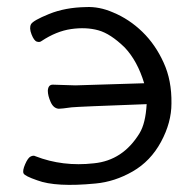

<svg xmlns="http://www.w3.org/2000/svg" viewBox="-20 -507 540 542"><path d="M250 11Q138 22 85 2Q50 -10 46.5 -17.5Q43 -25 51 -43.5Q59 -62 67 -65.5Q75 -69 80 -66Q157 -36 245 -46Q327 -54 374 -131Q391 -159 394 -213Q202 -206 182 -204Q154 -200 146 -200Q131 -201 123 -219Q115 -237 115 -251Q116 -268 129 -268L193 -266Q206 -266 387 -272Q368 -335 332 -373Q292 -412 257.5 -421.5Q223 -431 181 -425Q139 -419 97 -391Q92 -387 84 -389.5Q76 -392 69 -410Q62 -428 67.5 -438.5Q73 -449 118.5 -467.5Q164 -486 222 -487Q260 -489 299 -472Q345 -453 382 -417Q419 -381 442 -330Q465 -280 464 -215Q464 -161 434.5 -106.5Q405 -52 354.5 -23Q304 6 250 11Z"/></svg>

Font: LXGW WenKai Mono TC
Style: Regular
Weight: 400
Designer: LXGW / Fontworks Inc.
Foundry: LXGW / Fontworks Inc.
Version: Version 1.330